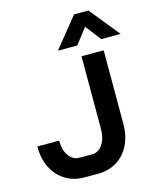

<svg xmlns="http://www.w3.org/2000/svg" viewBox="-138 -1050 950 1154"><g transform="rotate(-15 337.5 -473.5)"><path d="M16 -245H152Q152 -186 177.5 -150Q203 -114 244 -114H321Q362 -114 387.5 -151.5Q413 -189 413 -250V-700H551V-244Q551 -169 523 -112Q495 -55 444 -23.5Q393 8 327 8H244Q176 8 124.5 -23.5Q73 -55 44.5 -112.5Q16 -170 16 -245ZM435 -955H524L675 -769H554L480 -866L405 -769H285Z"/></g></svg>

Font: Bai Jamjuree
Style: Bold
Weight: 700
Designer: Katatrad Aksorn Co.,Ltd.
Foundry: Cadson Demak Co.,Ltd.
Version: Version 1.000; ttfautohint (v1.6)